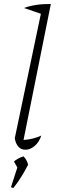

<svg xmlns="http://www.w3.org/2000/svg" viewBox="-20 -746 288 963"><path d="M187 -66Q177 -34 154.5 -14.5Q132 5 108 5Q65 5 54 -52L185 -677L100 -706Q158 -727 235 -726L98 -44Q146 -47 187 -66ZM35 193 67 94 50 64Q68 48 98 38Q115 56 121 80Q87 147 47 197Z"/></svg>

Font: Piazzolla ExtraLight
Style: Italic
Weight: 200
Italic angle: -11.3°
Designer: Juan Pablo del Peral
Foundry: Huerta Tipografica
Version: Version 1.330